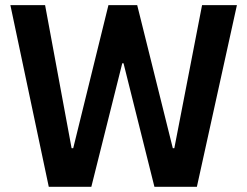

<svg xmlns="http://www.w3.org/2000/svg" viewBox="-20 -720 953 740"><path d="M168 0 20 -700.2H153.8L255.9 -148.9H262.2L397.9 -700.2H508.8L646 -148.9H651.9L758.8 -700.2H893.1L738.8 0H575.2L456.1 -476.1H451.2L332 0Z"/></svg>

Font: Fixel Text SemiBold
Style: Regular
Weight: 600
Width: 4
Designer: AlfaBravo + MacPaw
Foundry: Kyrylo Tkachov, Marchela Mozhyna, Serhii Makarenko, Maria Weinstein, Zakhar Kryvoshyya
Version: Version 1.211